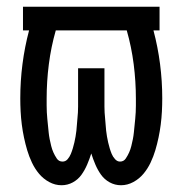

<svg xmlns="http://www.w3.org/2000/svg" viewBox="-20 -540 540 568"><path d="M162 8Q143 8 125.5 -1.5Q108 -11 95.5 -26Q83 -41 74.5 -59Q66 -77 60.5 -95.5Q55 -114 51 -133Q47 -152 44.5 -171.5Q42 -191 41 -210.5Q40 -230 40 -249Q40 -300 46.5 -350.5Q53 -401 66 -450H48V-520H452V-450H434Q447 -401 453.5 -350.5Q460 -300 460 -249Q460 -230 459 -210.5Q458 -191 455.5 -171.5Q453 -152 449 -133Q445 -114 439.5 -95.5Q434 -77 425.5 -59Q417 -41 404.5 -26Q392 -11 374.5 -1.5Q357 8 338 8Q320 8 304.5 -0.5Q289 -9 279 -23Q269 -37 262 -53.5Q255 -70 250 -86Q245 -70 238 -53.5Q231 -37 221 -23Q211 -9 195.5 -0.5Q180 8 162 8ZM165 -62Q174 -62 180 -69Q186 -76 189.5 -84.5Q193 -93 195.5 -101.5Q198 -110 200 -118.5Q202 -127 203.5 -136Q205 -145 206 -153.5Q207 -162 207.5 -171Q208 -180 209 -189Q210 -198 210.5 -207Q211 -216 211 -224.5Q211 -233 211 -242Q211 -251 211 -260V-338H289V-260Q289 -251 289 -242Q289 -233 289 -224.5Q289 -216 289.5 -207Q290 -198 291 -189Q292 -180 292.5 -171Q293 -162 294 -153.5Q295 -145 296.5 -136Q298 -127 300 -118.5Q302 -110 304.5 -101.5Q307 -93 310.5 -84.5Q314 -76 320.5 -69Q327 -62 335 -62Q346 -62 352 -71Q358 -80 362 -89Q366 -98 368.5 -108Q371 -118 373 -128Q375 -138 376 -148Q377 -158 378 -168Q379 -178 380 -188Q381 -198 381.5 -208Q382 -218 382 -228Q382 -238 382 -248Q382 -299 375.5 -350Q369 -401 355 -450H145Q131 -401 124.5 -350Q118 -299 118 -248Q118 -238 118 -228Q118 -218 118.5 -208Q119 -198 120 -188Q121 -178 122 -168Q123 -158 124 -148Q125 -138 127 -128Q129 -118 131.5 -108Q134 -98 138 -89Q142 -80 148 -71Q154 -62 165 -62Z"/></svg>

Font: Iosevka Algr
Style: Regular
Weight: 400
Monospace: yes
Designer: Belleve Invis
Foundry: Belleve Invis
Version: Version 26.0.2; ttfautohint (v1.8.3)